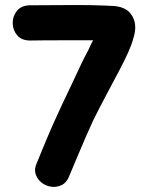

<svg xmlns="http://www.w3.org/2000/svg" viewBox="-20 -745 592 763"><path d="M255 -45Q261 -58 286 -119Q311 -179 321 -201L351 -268Q358 -283 375.5 -316.5Q393 -350 414.5 -390.5Q436 -431 454 -465Q500 -552 509 -590Q530 -651 499 -691Q487 -707 466 -714Q460 -717 453 -718Q445 -720 435 -721Q425 -722 393 -723Q347 -725 279 -725Q174 -725 98 -724Q64 -723 47 -701.5Q30 -680 30.5 -652.5Q31 -625 48.5 -604.5Q66 -584 100 -584Q138 -585 278 -585H350Q343 -573 331 -546Q329 -543 316.5 -518.5Q304 -494 287.5 -458Q271 -422 254 -387Q237 -352 226 -328L193 -256Q182 -232 157 -172L127 -99Q115 -74 121.5 -53.5Q128 -33 145 -19.5Q162 -6 183.5 -3Q205 0 225 -9.5Q245 -19 255 -45Z"/></svg>

Font: Balsamiq Sans
Style: Bold
Weight: 700
Designer: Michael Angeles
Foundry: Balsamiq SRL
Version: Version 1.020; ttfautohint (v1.8.4.7-5d5b);gftools[0.9.26]